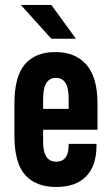

<svg xmlns="http://www.w3.org/2000/svg" viewBox="-20 -746 451 774"><path d="M153.8 -223.1V-174.8Q153.8 -94.2 206.1 -94.2Q256.8 -94.2 256.8 -161.1V-166H369.1V-160.2Q369.1 -77.6 327.1 -34.7Q285.2 7.8 206.1 7.8Q125.5 7.8 82 -40Q38.1 -88.4 38.1 -199.2V-328.1Q38.1 -436.5 79.6 -485.8Q121.6 -536.1 203.1 -536.1Q284.2 -536.1 328.6 -484.9Q373 -434.1 373 -328.1V-223.1ZM153.8 -346.2V-307.1H256.8V-346.2Q256.8 -392.1 244.1 -411.6Q231 -432.1 205.1 -432.1Q180.2 -432.1 167 -411.6Q153.8 -391.1 153.8 -346.2ZM64 -726.1H187L286.1 -589.8H187Z"/></svg>

Font: D-DIN Condensed
Style: DINCondensed-Bold
Weight: 700
Width: 3
Designer: Charles Nix
Foundry: Datto Inc.
Version: Version 1.10